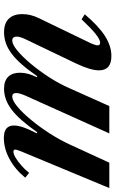

<svg xmlns="http://www.w3.org/2000/svg" viewBox="173 -748 585 973"><g transform="rotate(-90 465.5 -261.5)"><path d="M668 10.5Q595.5 10.5 595.5 -52Q595.5 -96 630.5 -169L753.5 -425.5Q768.5 -457 766.2 -474.5Q764 -492 747 -492Q727 -492 695.5 -466Q664 -440 628.5 -397.5Q593 -355 560.5 -304.8Q528 -254.5 506.5 -205.5L414.5 0H276L467.5 -425.5Q480.5 -456 480.5 -471.5Q480.5 -492 463 -492Q443 -492 411.8 -466Q380.5 -440 345 -397.2Q309.5 -354.5 276.5 -303.2Q243.5 -252 220 -201L127.5 0H-1L186.5 -451Q194.5 -470.5 193.8 -478.2Q193 -486 183.5 -486Q171.5 -486 152.5 -474.8Q133.5 -463.5 112.8 -445.2Q92 -427 76 -406.5L51.5 -426Q93 -477 146.2 -505.8Q199.5 -534.5 253 -534.5Q316 -534.5 316 -483.5Q316 -463.5 306.5 -435.5Q297 -407.5 276 -367L282 -365.5Q345 -456 396 -494.8Q447 -533.5 502.5 -533.5Q542 -533.5 562.8 -512.5Q583.5 -491.5 583.5 -452.5Q583.5 -412.5 560.5 -367L566 -365.5Q627 -455 678.8 -494.2Q730.5 -533.5 788.5 -533.5Q833 -533.5 856.8 -509.8Q880.5 -486 880.5 -440.5Q880.5 -398.5 859.5 -356L736.5 -101.5Q722.5 -72 722.2 -59.2Q722 -46.5 735.5 -46.5Q751 -46.5 779.8 -69.2Q808.5 -92 854 -140.5L879.5 -124.5Q821 -55 769.8 -22.2Q718.5 10.5 668 10.5Z"/></g></svg>

Font: Libre Caslon Text SemiBold Italic
Style: Regular
Weight: 600
Italic angle: -22.583°
Designer: Pablo Impallari, Rodrigo Fuenzalida, Katja Schimmel
Foundry: Pablo Impallari, Rodrigo Fuenzalida
Version: Version 2.000